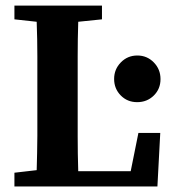

<svg xmlns="http://www.w3.org/2000/svg" viewBox="-20 -675 620 695"><path d="M32.2 0V-49.8L112.8 -59.1Q114.7 -121.1 115.2 -183.6V-470.7Q115.2 -533.2 112.8 -596.2L32.2 -605V-654.8H349.1V-605L263.2 -596.2Q261.2 -533.2 261.2 -471.2V-182.6Q261.2 -119.1 263.2 -55.2H453.1L481 -193.8H560.1L549.8 0ZM417 -329.6Q393.1 -354 393.1 -389.2Q393.1 -424.3 417.5 -449.2Q441.9 -474.1 477.1 -474.1Q512.2 -474.1 536.6 -449.2Q561 -424.3 561 -388.7Q561 -353 536.6 -329.1Q512.2 -305.2 476.6 -305.2Q440.9 -305.2 417 -329.6Z"/></svg>

Font: SourceSerifPro-Bold
Style: Bold
Weight: 700
Designer: Frank Grießhammer
Foundry: Adobe Systems Incorporated
Version: Version 1.014;PS Version 1.0;hotconv 1.0.73;makeotf.lib2.5.5